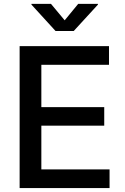

<svg xmlns="http://www.w3.org/2000/svg" viewBox="-20 -964 643 984"><path d="M80.6 0V-727.5H538.6V-631.8H191.9V-415H514.2V-319.8H191.9V-95.7H541.5V0ZM241.2 -944.3 311.5 -859.9 380.9 -944.3H481.9V-940.4L357.9 -805.2H264.6L141.1 -940.4V-944.3Z"/></svg>

Font: Inter Medium
Style: Regular
Weight: 500
Designer: Rasmus Andersson
Foundry: rsms
Version: Version 4.001;git-9221beed3